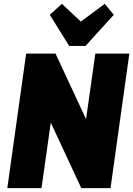

<svg xmlns="http://www.w3.org/2000/svg" viewBox="-20 -979 693 999"><path d="M653 -700 555 0H403L166 -509H268L196 0H18L116 -700H269L506 -191H404L476 -700ZM572 -902 425 -740H340L239 -902L302 -959L450 -821H339L525 -959Z"/></svg>

Font: Pathway Extreme Condensed ExtraBold
Style: Italic
Weight: 800
Width: 3
Italic angle: -8°
Version: Version 1.001;gftools[0.9.26]